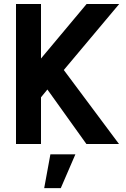

<svg xmlns="http://www.w3.org/2000/svg" viewBox="-20 -720 629 960"><path d="M575 0H412L217 -272.5L185 -233.5V0H60V-700H185V-427.5L413 -700H576L299 -370ZM201 220.5 232 51.5H357L284 220.5Z"/></svg>

Font: Urbanist
Style: Bold
Weight: 700
Designer: Corey Hu
Foundry: Corey Hu
Version: Version 1.330; ttfautohint (v1.8.4.7-5d5b)